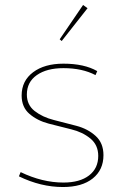

<svg xmlns="http://www.w3.org/2000/svg" viewBox="-20 -742 491 772"><path d="M228 -577 220 -584 314 -722 332 -709ZM233 10Q144 10 56 -33L63 -50Q150 -8 235 -8Q301 -8 338 -36.5Q375 -65 375 -115Q375 -159 343.5 -185Q312 -211 266.5 -222Q221 -233 175.5 -245Q130 -257 98.5 -284Q67 -311 67 -358Q67 -417 113 -451.5Q159 -486 235 -486Q319 -486 371 -456L364 -440Q311 -468 235 -468Q168 -468 128 -440Q88 -412 88 -362Q88 -320 119.5 -295.5Q151 -271 196.5 -259.5Q242 -248 287.5 -236Q333 -224 364.5 -195.5Q396 -167 396 -118Q396 -59 353 -24.5Q310 10 233 10Z"/></svg>

Font: Cantarell Thin
Style: Regular
Weight: 100
Designer: Dave Crossland, Nikolaus Waxweiler, Florian Fecher, Jacques Le Bailly, Eben Sorkin, Alexei Vanyashin, Alexios Zavras, Em
Version: Version 0.303